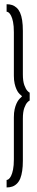

<svg xmlns="http://www.w3.org/2000/svg" viewBox="-20 -718 172 886"><path d="M10.5 147Q25.5 147 37.2 142.8Q49 138.5 58.5 129Q68 119.5 73.8 105Q79.5 90.5 82.5 70.2Q85.5 50 85.5 24V-170Q85.5 -201.5 92.2 -220Q99 -238.5 106.8 -246.2Q114.5 -254 117 -254V-290.5Q114.5 -290.5 106.8 -298.5Q99 -306.5 92.2 -325.2Q85.5 -344 85.5 -375V-575.5Q85.5 -604 82.2 -624.8Q79 -645.5 72.5 -659.8Q66 -674 56.5 -682.5Q47 -691 35.8 -694.8Q24.5 -698.5 10.5 -698.5V-664Q15 -664 20.5 -659.8Q26 -655.5 31.2 -645.2Q36.5 -635 40.2 -616.8Q44 -598.5 44 -569V-368.5Q44 -347.5 47.5 -332.2Q51 -317 55.8 -306.5Q60.5 -296 65.5 -289.8Q70.5 -283.5 75.2 -280Q80 -276.5 81.5 -273Q80 -271 75.2 -267Q70.5 -263 65.5 -256.5Q60.5 -250 55.8 -239.5Q51 -229 47.5 -213.8Q44 -198.5 44 -176.5V17.5Q44 46 40.2 64.5Q36.5 83 31.2 93.5Q26 104 20.5 108.2Q15 112.5 10.5 112.5Z"/></svg>

Font: Anybody UltraCondensed Light
Style: Regular
Weight: 300
Width: 1
Version: Version 1.113;gftools[0.9.25]